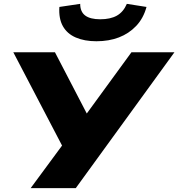

<svg xmlns="http://www.w3.org/2000/svg" viewBox="-20 -976 925 996"><path d="M139 0 319 -244 317 -192 49 -705H265L436 -376H422L662 -705H885L373 0ZM480 -762Q418 -762 373 -781.5Q328 -801 306 -840.5Q284 -880 288 -940L396 -956Q396 -915 422 -895.5Q448 -876 500 -876Q553 -876 586.5 -895Q620 -914 638 -956L740 -940Q724 -881 686.5 -841.5Q649 -802 597 -782Q545 -762 480 -762Z"/></svg>

Font: Nunito Sans 7pt SemiExpanded Black
Style: Italic
Weight: 900
Width: 6
Italic angle: -9°
Designer: Vernon Adams
Foundry: Vernon Adams
Version: Version 3.101;gftools[0.9.27]